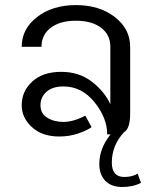

<svg xmlns="http://www.w3.org/2000/svg" viewBox="-20 -537 615 767"><path d="M408.3 0Q408.3 -65.8 357.5 -128.8Q306.7 -191.7 233.3 -191.7Q190 -191.7 165.8 -170.4Q141.7 -149.2 141.7 -116.7Q141.7 -83.3 168.8 -66.7Q195.8 -50 233.3 -50Q273.3 -50 320.8 -75L345.8 -29.2Q327.5 -15.8 292.5 -3.8Q257.5 8.3 216.7 8.3Q148.3 8.3 107.5 -29.2Q66.7 -66.7 66.7 -116.7Q66.7 -172.5 108.8 -211.2Q150.8 -250 225 -250Q295.8 -250 346.7 -210.8Q397.5 -171.7 420.8 -120.8V-350Q420.8 -398.3 383.8 -426.2Q346.7 -454.2 283.3 -454.2Q220 -454.2 182.9 -426.2Q145.8 -398.3 145.8 -350H66.7Q66.7 -421.7 128.3 -469.2Q190 -516.7 283.3 -516.7Q376.7 -516.7 438.3 -469.2Q500 -421.7 500 -350V-83.3Q500 -23.3 475.8 -9.2Q426.7 43.3 426.7 112.5Q426.7 170 476.7 170Q507.5 170 530 156.7L543.3 193.3Q511.7 210 468.3 210Q424.2 210 400.4 185Q376.7 160 376.7 118.3Q376.7 55.8 421.7 0Z"/></svg>

Font: BoonBaan
Style: Regular
Weight: 400
Designer: Sungsit Sawaiwan
Foundry: FontUni
Version: Version 2.0